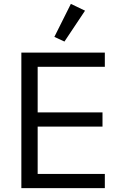

<svg xmlns="http://www.w3.org/2000/svg" viewBox="-20 -969 640 989"><path d="M520 0V-73H174V-317H508V-390H174V-625H520V-698H90V0ZM418 -914 345 -949 260 -779 312 -755Z"/></svg>

Font: IBM Plex Mono
Style: Regular
Weight: 400
Monospace: yes
Designer: Mike Abbink, Paul van der Laan, Pieter van Rosmalen
Foundry: Bold Monday
Version: Version 2.004